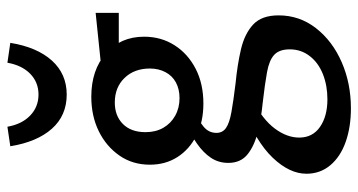

<svg xmlns="http://www.w3.org/2000/svg" viewBox="-250 -452 990 531"><g transform="rotate(-90 245.5 -186.0)"><path d="M212 289Q160 289 119 274.5Q78 260 54.5 232Q31 204 31 166Q31 119 75.5 72.5Q120 26 209 -8L233 18Q181 45 156 78.5Q131 112 131 146Q131 183 160.5 203.5Q190 224 237 224Q275 224 306.5 211.5Q338 199 356.5 175Q375 151 375 120Q375 91 360 77Q345 63 312 57Q279 51 227 45Q185 41 146.5 31.5Q108 22 84.5 3Q61 -16 61 -50Q61 -77 75 -98Q89 -119 114 -136.5Q139 -154 173 -170L200 -142Q181 -134 162.5 -119.5Q144 -105 144 -83Q144 -66 157.5 -56.5Q171 -47 201.5 -41.5Q232 -36 281 -30Q333 -25 375.5 -15Q418 -5 443.5 18.5Q469 42 469 89Q469 147 433.5 192.5Q398 238 339.5 263.5Q281 289 212 289ZM225 -119Q174 -119 136 -138.5Q98 -158 77 -191Q56 -224 56 -267Q56 -315 81.5 -351.5Q107 -388 149 -408.5Q191 -429 244 -429Q318 -429 364 -388.5Q410 -348 410 -283Q410 -236 386.5 -199Q363 -162 321.5 -140.5Q280 -119 225 -119ZM240 -185Q265 -185 283.5 -195Q302 -205 312 -224Q322 -243 322 -267Q322 -310 296 -337Q270 -364 228 -364Q191 -364 168.5 -341.5Q146 -319 146 -279Q146 -251 158 -230Q170 -209 191.5 -197Q213 -185 240 -185ZM313 -353 302 -399 476 -417V-353ZM250 -497Q192 -497 155.5 -538Q119 -579 107 -653L161 -661Q168 -621 192 -598Q216 -575 250 -575Q284 -575 307.5 -598Q331 -621 338 -661L393 -653Q381 -579 344 -538Q307 -497 250 -497Z"/></g></svg>

Font: Ysabeau Office SemiBold
Style: Regular
Weight: 600
Designer: Christian Thalmann (Catharsis Fonts)
Version: Version 2.001;gftools[0.9.30]; featfreeze: tnum,lnum,ss02